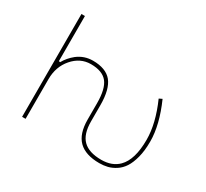

<svg xmlns="http://www.w3.org/2000/svg" viewBox="-150 -998 1301 1213"><g transform="rotate(30 500.0 -392.0)"><path d="M692.4 -12.7Q590.8 -12.7 541 -62Q491.2 -111.3 491.2 -214.8V-333Q491.2 -438.5 455.1 -483.4Q418.9 -528.3 335 -528.3Q257.8 -528.3 203.1 -464.8Q149.4 -402.3 149.4 -312.5V-22.5H124V-772.5H149.4V-443.4L159.2 -441.4Q182.6 -483.4 222.7 -515.6Q272.5 -553.7 335 -553.7Q429.7 -553.7 472.7 -502Q515.6 -449.2 515.6 -333V-214.8Q515.6 -123 558.6 -80.1Q601.6 -37.1 692.4 -37.1Q770.5 -37.1 816.4 -83Q877.9 -144.5 877.9 -290Q877.9 -408.2 813.5 -553.7L835.9 -564.5Q903.3 -412.1 903.3 -292Q903.3 -224.6 890.1 -174.8Q877 -125 856.9 -94.2Q836.9 -63.5 808.1 -44.9Q779.3 -26.4 751 -19.5Q722.7 -12.7 692.4 -12.7Z"/></g></svg>

Font: Mgen+ 1mn thin
Style: Regular
Weight: 100
Designer: [Source Han Sans]
Ryoko NISHIZUKA  (kana & ideographs); Paul D. Hunt (Latin, Greek & Cyrillic); Wenlong ZHANG  (bopomofo
Version: Version 1.059.20150602